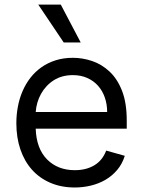

<svg xmlns="http://www.w3.org/2000/svg" viewBox="-20 -804 622 835"><path d="M51.1 -268.5Q51.1 -305.4 57.9 -340.9Q64.6 -376.4 78.3 -408Q92 -439.6 112.6 -466.1Q133.2 -492.5 160.5 -511.7Q187.9 -530.9 221.9 -541.7Q256 -552.6 296.9 -552.6Q339.5 -552.6 381 -538.5Q422.6 -524.5 456.7 -492.5Q490.8 -460.6 511 -408.4Q531.2 -356.2 531.2 -279.8V-244.3H135.3Q138.1 -157.7 185 -110.4Q231.5 -63.9 305.4 -63.9Q354.8 -63.9 390.3 -85.2Q425.8 -106.5 441.8 -149.1L522.7 -126.4Q511.7 -90.9 489.5 -64.8Q467.3 -38.7 438.2 -21.8Q409.1 -5 374.8 3.2Q340.6 11.4 305.4 11.4Q246.4 11.4 199.2 -8.9Q152 -29.1 119.1 -65.9Q86.3 -102.6 68.7 -154.1Q51.1 -205.6 51.1 -268.5ZM135.3 -316.8H446Q446 -350.5 435.9 -379.8Q425.8 -409.1 406.6 -430.8Q387.4 -452.4 359.7 -464.8Q332 -477.3 296.9 -477.3Q248.9 -477.3 213.8 -454.9Q196.4 -443.9 182.4 -428.8Q168.3 -413.7 158.4 -395.8Q148.4 -377.8 142.6 -357.8Q136.7 -337.7 135.3 -316.8ZM146.3 -784.1H244.3L331 -619.3H257.1Z"/></svg>

Font: Inter P
Style: Regular
Weight: 400
Designer: Rasmus Andersson
Foundry: rsms
Version: Version 3.018;git-588b23468